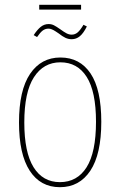

<svg xmlns="http://www.w3.org/2000/svg" viewBox="-20 -768 500 798"><path d="M401 -262Q401 -127 355.5 -58.5Q310 10 229 10Q148 10 103.5 -58.5Q59 -127 59 -259Q59 -393 105 -461Q151 -529 231 -529Q312 -529 356.5 -462.5Q401 -396 401 -262ZM81 -259Q81 -135 119.5 -73Q158 -11 229 -11Q301 -11 340 -73Q379 -135 379 -262Q379 -387 340.5 -448Q302 -509 231 -509Q161 -509 121 -447Q81 -385 81 -259ZM224 -629Q221 -631 212 -637Q203 -643 195.5 -646Q188 -649 182 -649Q168 -649 157.5 -641Q147 -633 134 -614L120 -622Q135 -645 149.5 -656.5Q164 -668 182 -668Q194 -668 204 -663Q214 -658 231 -646Q246 -635 256.5 -629.5Q267 -624 278 -624Q292 -624 303 -633.5Q314 -643 327 -665L341 -658Q327 -630 312 -617.5Q297 -605 278 -605Q264 -605 251.5 -611Q239 -617 224 -629ZM317 -728H143V-748H317Z"/></svg>

Font: Fira Sans Extra Condensed Thin
Style: Regular
Weight: 250
Width: 1
Designer: Carrois Corporate & Edenspiekermann AG
Foundry: Carrois Corporate GbR & Edenspiekermann AG
Version: Version 4.203